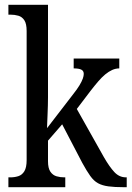

<svg xmlns="http://www.w3.org/2000/svg" viewBox="-20 -780 548 800"><path d="M15 0V-41H23Q41 -41 56.5 -46Q72 -51 81.5 -66.5Q91 -82 91 -113V-651Q91 -681 81.5 -695.5Q72 -710 56.5 -714.5Q41 -719 23 -719H15V-760H180V-375Q180 -362 179.5 -341Q179 -320 178 -298.5Q177 -277 176.5 -262Q176 -247 176 -246L283 -385Q302 -409 311.5 -425Q321 -441 325 -452.5Q329 -464 329 -472Q329 -485 318.5 -490Q308 -495 287 -495V-536H477V-495Q462 -495 447.5 -488.5Q433 -482 418.5 -470Q404 -458 389 -440.5Q374 -423 357 -401L300 -326L413 -125Q436 -85 456.5 -63Q477 -41 505 -41H508V0H496Q457 0 431.5 -3.5Q406 -7 388.5 -16.5Q371 -26 356 -47Q341 -68 323 -101L239 -262L180 -194V-108Q180 -79 190 -64.5Q200 -50 215.5 -45.5Q231 -41 248 -41H252V0Z"/></svg>

Font: Noto Serif Khmer Condensed
Style: Regular
Weight: 400
Width: 3
Designer: Danh Hong and the Monotype Design Team
Foundry: Monotype Imaging Inc.
Version: Version 2.004